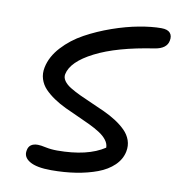

<svg xmlns="http://www.w3.org/2000/svg" viewBox="-77 -797 748 809"><g transform="rotate(10 297.0 -392.0)"><path d="M194.8 -57.1Q132.3 -57.1 102.8 -74.7Q73.2 -92.3 79.1 -121.1Q84 -152.8 122.1 -152.8Q133.8 -152.8 156.5 -147.9Q179.2 -143.1 205.1 -143.1Q335 -143.1 407.2 -190.9Q407.2 -207.5 395.5 -222.9Q383.8 -238.3 364 -251Q344.2 -263.7 318.8 -275.9Q293.5 -288.1 265.6 -300.3Q237.8 -312.5 210.4 -325.4Q183.1 -338.4 159.7 -354.2Q136.2 -370.1 119.1 -387.9Q102.1 -405.8 94.7 -429.2Q87.4 -452.6 92.8 -479Q102.5 -526.4 140.6 -567.9Q178.7 -609.4 230.5 -637.7Q282.2 -666 341.6 -686.8Q400.9 -707.5 454.3 -717.3Q507.8 -727.1 548.8 -727.1Q575.7 -727.1 586.4 -714.6Q597.2 -702.1 592.8 -681.2Q586.4 -646.5 536.1 -638.2Q377.4 -614.3 285.9 -567.6Q194.3 -521 183.1 -465.8Q180.2 -451.2 189.9 -437.3Q199.7 -423.3 218.5 -411.9Q237.3 -400.4 262.2 -388.7Q287.1 -377 315.2 -365Q343.3 -353 370.8 -340.3Q398.4 -327.6 422.9 -311.8Q447.3 -295.9 464.8 -278.3Q482.4 -260.7 490.5 -237.8Q498.5 -214.8 493.2 -189Q486.3 -155.3 459.5 -129.4Q432.6 -103.5 391.6 -88.1Q350.6 -72.8 301 -64.9Q251.5 -57.1 194.8 -57.1Z"/></g></svg>

Font: Shantell Sans Irregular Bouncy
Style: Italic
Weight: 400
Italic angle: -11.31°
Designer: Stephen Nixon, Anya Danilova, Shantell Martin
Foundry: Arrow Type
Version: Version 1.006;[9816181b4]